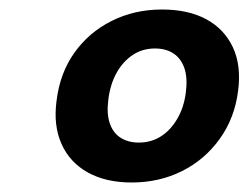

<svg xmlns="http://www.w3.org/2000/svg" viewBox="-20 -732 524 404"><path d="M257 -348Q203 -348 165 -369Q127 -390 109.5 -429Q92 -468 99 -520Q106 -578 136.5 -621Q167 -664 215 -688Q263 -712 321 -712Q376 -712 414 -691.5Q452 -671 470 -632.5Q488 -594 481 -541Q474 -484 442.5 -440Q411 -396 363 -372Q315 -348 257 -348ZM272 -432Q298 -432 318.5 -445Q339 -458 353 -482Q367 -506 371 -537Q375 -568 368 -588.5Q361 -609 345 -619.5Q329 -630 306 -630Q280 -630 259.5 -616.5Q239 -603 225.5 -579Q212 -555 208 -523Q204 -493 211 -472.5Q218 -452 234 -442Q250 -432 272 -432Z"/></svg>

Font: DM Sans 11pt ExtraBold
Style: Italic
Weight: 800
Italic angle: -10°
Version: Version 4.004;gftools[0.9.30]